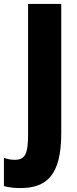

<svg xmlns="http://www.w3.org/2000/svg" viewBox="-81 -734 391 978"><path d="M22 224C155 224 231 161 231 -55V-714H62V-47C62 51 46 80 -6 80C-27 80 -45 76 -61 70V214C-35 221 -7 224 22 224Z"/></svg>

Font: Noto Sans Lao ExtraCondensed Black
Style: Regular
Weight: 900
Width: 2
Designer: Monotype Design Team
Foundry: Monotype Imaging Inc.
Version: Version 2.003